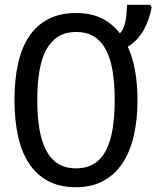

<svg xmlns="http://www.w3.org/2000/svg" viewBox="-20 -780 660 810"><path d="M560.1 -357.9Q560.1 -275.4 544.4 -207.5Q528.8 -139.6 496.6 -91.3Q464.4 -43 415.5 -16.6Q366.7 9.8 300.8 9.8Q231.4 9.8 182.4 -16.6Q133.3 -43 101.8 -91.3Q70.3 -139.6 55.7 -207.8Q41 -275.9 41 -358.9Q41 -441.9 55.7 -509.5Q70.3 -577.1 101.8 -625Q133.3 -672.9 182.9 -699Q232.4 -725.1 301.8 -725.1Q362.3 -725.1 408 -703.1Q453.6 -681.2 485.8 -639.2Q494.6 -648.4 500.2 -661.1Q505.9 -673.8 509 -689.2Q512.2 -704.6 513.7 -722.4Q515.1 -740.2 516.1 -759.8H612.8L620.1 -749Q614.7 -723.6 606.7 -699.5Q598.6 -675.3 586.7 -654.1Q574.7 -632.8 558.1 -614.7Q541.5 -596.7 519 -583Q539.6 -538.6 549.8 -481.7Q560.1 -424.8 560.1 -357.9ZM137.2 -357.9Q137.2 -291 146 -237.5Q154.8 -184.1 174.1 -146.7Q193.4 -109.4 224.6 -89.6Q255.9 -69.8 300.8 -69.8Q346.2 -69.8 377.4 -89.6Q408.7 -109.4 427.7 -146.7Q446.8 -184.1 455.3 -237.5Q463.9 -291 463.9 -357.9Q463.9 -425.3 455.3 -478.5Q446.8 -531.7 427.7 -568.6Q408.7 -605.5 377.7 -625.2Q346.7 -645 301.8 -645Q256.3 -645 225.1 -625.2Q193.8 -605.5 174.3 -568.6Q154.8 -531.7 146 -478.5Q137.2 -425.3 137.2 -357.9Z"/></svg>

Font: Droid Sans Mono
Style: Regular
Weight: 400
Monospace: yes
Foundry: Ascender Corporation
Version: Version 1.00 build 112